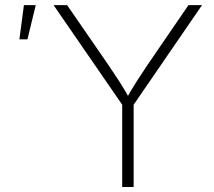

<svg xmlns="http://www.w3.org/2000/svg" viewBox="-20 -748 858 768"><path d="M468.8 0V-329.1L194.3 -727.5H248.5L414.1 -487.3Q437.5 -453.1 458.5 -420.4Q479.5 -387.7 501 -348.6H482.9Q504.4 -387.7 525.6 -420.7Q546.9 -453.6 569.3 -487.3L733.9 -727.5H788.1L514.6 -329.1V0ZM57.6 -590.8 75.7 -727.5H123L89.8 -590.8Z"/></svg>

Font: Inter ExtraLight
Style: Regular
Weight: 250
Designer: Rasmus Andersson
Foundry: rsms
Version: Version 4.001;git-66647c0bb